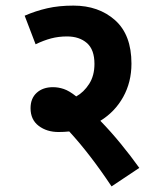

<svg xmlns="http://www.w3.org/2000/svg" viewBox="-20 -652 570 685"><path d="M477 -53 378 13Q300 -104 227 -183Q208 -181 189 -181Q147 -181 118 -203Q89 -225 89 -266Q89 -301 111 -321Q133 -341 169 -341Q188 -341 207.5 -334.5Q227 -328 252 -308Q279 -323 298 -352.5Q317 -382 317 -424Q317 -475 290 -498.5Q263 -522 219 -522Q189 -522 162.5 -515Q136 -508 107 -494L68 -596Q107 -613 148.5 -622.5Q190 -632 242 -632Q332 -632 390.5 -580Q449 -528 449 -425Q449 -359 419.5 -306Q390 -253 338 -221Q375 -183 411 -139Q447 -95 477 -53Z"/></svg>

Font: Noto Sans SemiCondensed
Style: Bold
Weight: 700
Width: 4
Designer: Monotype Design Team
Foundry: Monotype Imaging Inc.
Version: Version 2.013; ttfautohint (v1.8.4.7-5d5b)